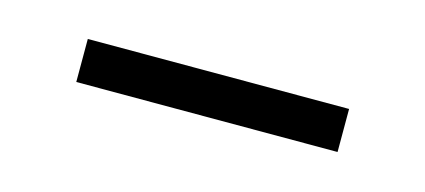

<svg xmlns="http://www.w3.org/2000/svg" viewBox="-24 -749 401 181"><g transform="rotate(15 176.5 -659.0)"><path d="M49 -638V-680H304V-638Z"/></g></svg>

Font: Geist ExtLt
Style: Regular
Weight: 400
Designer: Basement.studio, Andrés Briganti, Mateo Zaragoza
Foundry: Basement.studio, Vercel, Andrés Briganti, Guido Ferreyra, Mateo Zaragoza
Version: Version 1.401